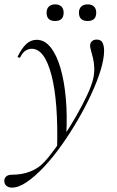

<svg xmlns="http://www.w3.org/2000/svg" viewBox="-74 -577 534 878"><path d="M-19 281Q-35 281 -45.5 272Q-56 263 -54 244Q-48 222 -19 222Q2 222 23.5 218.5Q45 215 65 207Q85 199 101 188Q123 173 152 136.5Q181 100 213 52.5Q245 5 274 -45.5Q303 -96 324 -141Q345 -186 352 -216Q358 -243 357 -267.5Q356 -292 351 -312Q346 -332 342 -346.5Q338 -361 338 -368Q338 -380 346 -388Q354 -396 368 -396Q388 -396 395 -381.5Q402 -367 402 -345Q402 -308 386.5 -257Q371 -206 343.5 -146.5Q316 -87 281 -27Q246 33 206.5 88.5Q167 144 126.5 187Q86 230 48.5 255.5Q11 281 -19 281ZM187 108Q193 -112 161.5 -233Q130 -354 71 -354Q58 -354 44 -346Q30 -338 19 -316Q17 -312 11.5 -313.5Q6 -315 7 -319Q26 -357 46.5 -376Q67 -395 94 -395Q130 -395 157.5 -360.5Q185 -326 202.5 -266Q220 -206 227 -127.5Q234 -49 229 40ZM327 -481Q287 -481 287 -519Q287 -537 297.5 -547Q308 -557 327 -557Q346 -557 356 -547Q366 -537 366 -519Q366 -481 327 -481ZM178 -481Q139 -481 139 -519Q139 -537 149.5 -547Q160 -557 178 -557Q197 -557 207 -547Q217 -537 217 -519Q217 -481 178 -481Z"/></svg>

Font: Cormorant Light Light
Style: Italic
Weight: 300
Italic angle: -10°
Version: Version 4.000